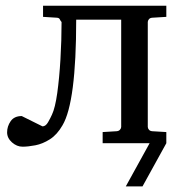

<svg xmlns="http://www.w3.org/2000/svg" viewBox="-20 -502 628 673"><path d="M59.1 12.2Q39.1 12.2 22 -2.9Q4.9 -18.1 4.9 -38.1Q4.9 -59.1 17.3 -77.1Q29.8 -95.2 56.2 -95.2L128.9 -59.1Q140.1 -59.1 148.4 -73.5Q156.7 -87.9 162.1 -100.1Q173.3 -123.5 180.7 -176Q188 -228.5 191.9 -294.4Q195.8 -360.4 195.8 -424.8Q192.4 -428.2 189.9 -433.8Q187.5 -439.5 179.2 -439.9L130.9 -442.9V-481.9H563V-442.9L514.2 -439.9Q505.9 -439.5 502 -434.6Q498 -429.7 498 -424.8V-57.1Q498 -52.2 502 -47.4Q505.9 -42.5 514.2 -42L563 -39.1V0H339.8V-39.1L388.2 -42Q396.5 -42.5 400.6 -47.4Q404.8 -52.2 404.8 -57.1V-433.1H247.1Q247.1 -144 199.2 -63Q180.2 -29.8 154.8 -13.7Q129.4 2.4 103.8 7.3Q78.1 12.2 59.1 12.2ZM420.9 151.4 504.4 0V-24.4H563V0L479.5 151.4Z"/></svg>

Font: Charis
Style: Regular
Weight: 400
Designer: Walt Agee, Miriam Martin, Annie Olsen, Victor Gaultney, Lorna Priest, Alan Ward, Bob Hallissy, Martin Hosken, Sharon Cor
Foundry: SIL Global
Version: Version 7.000